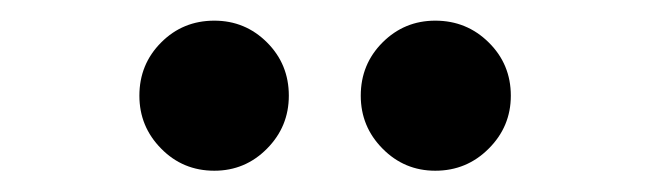

<svg xmlns="http://www.w3.org/2000/svg" viewBox="-20 -767 626 185"><path d="M399.4 -602.5Q369.6 -602.5 348.6 -623.8Q327.6 -645 327.6 -674.8Q327.6 -705.1 348.6 -726.1Q369.6 -747.1 399.4 -747.1Q429.7 -747.1 450.9 -726.1Q472.2 -705.1 472.2 -674.8Q472.2 -645 450.9 -623.8Q429.7 -602.5 399.4 -602.5ZM186.5 -602.5Q156.2 -602.5 135.3 -623.8Q114.3 -645 114.3 -674.8Q114.3 -705.1 135.3 -726.1Q156.2 -747.1 186.5 -747.1Q216.3 -747.1 237.3 -726.1Q258.3 -705.1 258.3 -674.8Q258.3 -645 237.3 -623.8Q216.3 -602.5 186.5 -602.5Z"/></svg>

Font: Caskaydia Cove SemiBold
Style: Regular
Weight: 600
Monospace: yes
Designer: Aaron Bell
Foundry: Saja Typeworks
Version: Version 4.300; ttfautohint (v1.8.3)